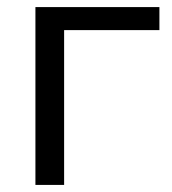

<svg xmlns="http://www.w3.org/2000/svg" viewBox="-20 -522 485 542"><path d="M80 0V-502H430V-437H161V0Z"/></svg>

Font: Mulish
Style: Regular
Weight: 400
Designer: Vernon Adams
Foundry: Vernon Adams
Version: Version 3.603; ttfautohint (v1.8.3)